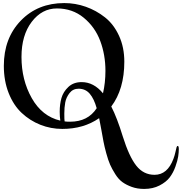

<svg xmlns="http://www.w3.org/2000/svg" viewBox="-20 -793 1185 1251"><path d="M399 -773Q471 -773 539 -749Q607 -725 664 -680Q721 -635 755.5 -560Q790 -485 790 -391Q790 -212 705 -99Q743 -25 780 96Q821 227 868 286.5Q915 346 987 346Q1071 346 1110 242Q1118 221 1123 198Q1128 175 1130.5 166.5Q1133 158 1138 158Q1145 158 1145 179Q1145 200 1141 226.5Q1137 253 1123 292.5Q1109 332 1086 362.5Q1063 393 1019.5 415.5Q976 438 919 438Q875 438 839 425Q803 412 777.5 393.5Q752 375 731 341.5Q710 308 697.5 280Q685 252 672.5 206Q660 160 654.5 130.5Q649 101 640 51Q631 1 626 -23Q525 47 386 47Q311 47 243 20Q175 -7 121.5 -57Q68 -107 36.5 -186.5Q5 -266 5 -364Q5 -544 115.5 -658.5Q226 -773 399 -773ZM512 -258Q591 -258 651 -185Q667 -254 667 -331Q667 -436 633 -526.5Q599 -617 525.5 -677.5Q452 -738 351 -738Q253 -738 186.5 -650.5Q120 -563 120 -422Q120 -272 187 -153.5Q254 -35 373 -7Q369 -33 369 -65Q369 -114 380.5 -154.5Q392 -195 425.5 -226.5Q459 -258 512 -258ZM437 0Q553 0 610 -88Q593 -149 565 -182Q537 -215 492 -215Q455 -215 433 -186.5Q411 -158 405 -125Q399 -92 399 -53Q399 -12 401 -2Q413 0 437 0Z"/></svg>

Font: Henny Penny
Style: Regular
Weight: 400
Designer: Olga Umpeleva
Foundry: Brownfox
Version: Version 1.001